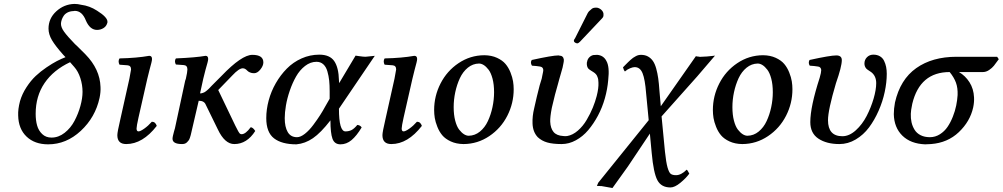

<svg xmlns="http://www.w3.org/2000/svg" viewBox="-20 -718 5066 970"><path d="M355 -379.9 334 -403.8Q250 -364.3 205.1 -298.3Q160.2 -232.4 160.2 -143.1Q160.2 -109.9 167.5 -84Q174.8 -58.1 193.4 -40.5Q211.9 -22.9 240.2 -22.9Q275.9 -22.9 306.6 -47.1Q337.4 -71.3 356.4 -107.4Q375.5 -143.6 386.2 -182.6Q397 -221.7 397 -253.9Q397 -289.1 386 -323.2Q375 -357.4 355 -379.9ZM311 -429.2 299.8 -440.9Q259.8 -485.8 242.4 -515.4Q225.1 -544.9 225.1 -573.2Q225.1 -625 264.4 -660.9Q303.7 -696.8 356 -698.2Q373 -698.2 390.1 -693.8Q432.6 -688.5 470.2 -664.1Q524.4 -630.4 522.9 -606.9Q522.9 -603 521 -599.1Q516.6 -584.5 502.2 -575.7Q487.8 -566.9 470.2 -566.9Q434.6 -566.9 414.1 -613.8Q395 -663.1 357.9 -663.1Q354 -663.1 352.1 -662.1Q334 -661.6 321 -654.8Q308.1 -647.9 301.5 -637.7Q294.9 -627.4 292 -618.7Q289.1 -609.9 288.1 -601.1Q286.6 -581.5 303.7 -557.9Q320.8 -534.2 358.9 -495.1L369.1 -485.8L412.1 -442.9Q484.9 -368.2 487.8 -278.8Q489.3 -253.4 482.9 -223.1Q461.4 -125 388.2 -56.9Q314.9 11.2 223.1 11.2Q155.3 11.2 114.3 -27.8Q73.2 -66.9 71.8 -134.8Q70.3 -165.5 81.1 -207Q91.8 -243.7 113.8 -277.3Q135.7 -311 160.4 -334.2Q185.1 -357.4 215.1 -377.7Q245.1 -397.9 267.3 -409.4Q289.6 -420.9 311 -429.2Z M724.1 -319.8 679.7 -124Q669.9 -80.1 669.9 -68.8Q669.9 -54.2 679.7 -54.2Q689 -54.2 708.7 -68.1Q728.5 -82 747.1 -103Q765.1 -103 772 -82Q700.7 9.8 617.7 9.8Q572.8 9.8 572.8 -35.2Q572.8 -50.8 587.9 -115.2L633.8 -320.8Q642.1 -363.3 642.1 -367.2Q642.1 -386.7 624 -388.2L584 -391.1Q579.6 -397.9 579.3 -407.2Q579.1 -416.5 584 -422.9Q671.4 -424.8 733.9 -436Q748 -436 748 -419.9Q748 -413.6 744.9 -401.1Q741.7 -388.7 735.4 -365.2Q729 -341.8 724.1 -319.8Z M1006.8 -319.8 990.7 -246.1Q994.6 -246.1 998.5 -246.8Q1002.4 -247.6 1006.6 -249.3Q1010.7 -251 1013.7 -252.4Q1016.6 -253.9 1020.8 -257.3Q1024.9 -260.7 1027.1 -262.5Q1029.3 -264.2 1033.7 -268.3Q1038.1 -272.5 1039.6 -274.2Q1041 -275.9 1045.4 -280.5Q1049.8 -285.2 1050.8 -286.1L1099.6 -335Q1201.2 -440.9 1254.9 -440.9Q1310.5 -440.9 1310.5 -402.8Q1310.5 -385.7 1295.4 -366.9Q1280.3 -348.1 1263.7 -348.1Q1251.5 -348.1 1242.7 -352.1Q1233.9 -356 1229.7 -360.6Q1225.6 -365.2 1219.7 -369.1Q1213.9 -373 1206.5 -373Q1187.5 -373 1153.8 -336.9L1082.5 -263.2L1168.9 -83Q1186 -47.9 1191.9 -43Q1195.3 -40 1200.7 -40Q1220.7 -40 1246.6 -75.2Q1258.3 -74.2 1269.5 -56.2Q1227.5 9.8 1163.6 9.8Q1115.7 9.8 1080.6 -64L1019.5 -189Q1011.7 -209 983.9 -209L949.7 -62Q949.2 -60.1 946.8 -49.3Q944.3 -38.6 943.4 -34.9Q942.4 -31.2 939.5 -22.2Q936.5 -13.2 933.3 -9Q930.2 -4.9 925.3 0.2Q920.4 5.4 914.1 7.6Q907.7 9.8 899.9 9.8Q851.6 9.8 851.6 -17.1Q851.6 -22.5 853.8 -32.5Q856 -42.5 859.4 -54.7Q862.8 -66.9 863.8 -69.8L915.5 -310.1L918.9 -319.8Q926.8 -355 926.8 -367.2Q926.8 -387.7 908.7 -389.2L868.7 -392.1Q864.3 -398.9 864 -407.7Q863.8 -416.5 868.7 -422.9Q969.2 -427.2 1018.6 -436Q1031.7 -436 1031.7 -419.9Q1031.7 -413.6 1028.3 -401.1Q1024.9 -388.7 1018.3 -365.5Q1011.7 -342.3 1006.8 -319.8Z M1622.6 -179.2 1645.5 -219.2V-256.8Q1645.5 -287.6 1643.1 -311Q1640.6 -334.5 1634 -357.4Q1627.4 -380.4 1613.5 -393.1Q1599.6 -405.8 1579.1 -405.8Q1548.3 -405.8 1521.2 -384.8Q1494.1 -363.8 1475.8 -331.5Q1457.5 -299.3 1444.1 -260.3Q1430.7 -221.2 1424.6 -185.3Q1418.5 -149.4 1418.5 -121.1Q1418.5 -76.7 1433.6 -50.8Q1448.7 -24.9 1480.5 -24.9Q1498.5 -24.9 1520.5 -42.2Q1542.5 -59.6 1563 -87.2Q1583.5 -114.7 1597.4 -136.5Q1611.3 -158.2 1622.6 -179.2ZM1593.3 -441.9Q1646 -441.9 1668.5 -409.4Q1690.9 -377 1692.4 -312L1693.4 -297.9L1776.4 -437Q1782.2 -436 1794.7 -434.3Q1807.1 -432.6 1812.5 -432.1L1826.2 -431.2Q1833.5 -431.2 1850.1 -433.6Q1866.7 -436 1873.5 -436L1692.4 -168.9Q1692.4 -54.2 1725.1 -54.2Q1742.7 -54.2 1756.1 -61Q1769.5 -67.9 1785.2 -86.9Q1800.3 -85.4 1807.1 -74.2Q1781.7 -31.7 1756.1 -10.3Q1730.5 11.2 1700.2 11.2Q1669.9 11.2 1659.7 -17.1Q1649.4 -45.4 1649.4 -109.9Q1600.6 -46.9 1561 -19.8Q1521.5 7.3 1477.5 11.2Q1403.8 11.2 1364.5 -19Q1325.2 -49.3 1325.2 -121.1Q1325.2 -165 1337.4 -210.7Q1349.6 -256.3 1373.3 -297.6Q1397 -338.9 1429 -371.3Q1460.9 -403.8 1503.7 -422.9Q1546.4 -441.9 1593.3 -441.9Z M2063.5 -319.8 2019 -124Q2009.3 -80.1 2009.3 -68.8Q2009.3 -54.2 2019 -54.2Q2028.3 -54.2 2048.1 -68.1Q2067.9 -82 2086.4 -103Q2104.5 -103 2111.3 -82Q2040 9.8 1957 9.8Q1912.1 9.8 1912.1 -35.2Q1912.1 -50.8 1927.2 -115.2L1973.1 -320.8Q1981.4 -363.3 1981.4 -367.2Q1981.4 -386.7 1963.4 -388.2L1923.3 -391.1Q1918.9 -397.9 1918.7 -407.2Q1918.5 -416.5 1923.3 -422.9Q2010.7 -424.8 2073.2 -436Q2087.4 -436 2087.4 -419.9Q2087.4 -413.6 2084.2 -401.1Q2081.1 -388.7 2074.7 -365.2Q2068.4 -341.8 2063.5 -319.8Z M2399.9 -397Q2368.7 -396.5 2343.5 -376Q2318.4 -355.5 2303.2 -322.8Q2288.1 -290 2280 -252.2Q2272 -214.4 2272 -176.8Q2272 -137.7 2279.8 -108.2Q2287.6 -78.6 2299.8 -63Q2312 -47.4 2324.2 -39.8Q2336.4 -32.2 2348.1 -32.2Q2379.4 -32.7 2404.5 -53.2Q2429.7 -73.7 2444.8 -106.2Q2460 -138.7 2468 -176.5Q2476.1 -214.4 2476.1 -252Q2476.1 -291 2468.3 -320.6Q2460.4 -350.1 2448.2 -366Q2436 -381.8 2423.8 -389.4Q2411.6 -397 2399.9 -397ZM2322.3 9.8H2321.3Q2285.2 9.3 2257.6 -3.4Q2230 -16.1 2214.6 -34.4Q2199.2 -52.7 2189.5 -77.4Q2179.7 -102.1 2176.5 -122.1Q2173.3 -142.1 2173.3 -162.1Q2173.3 -232.9 2205.6 -296.1Q2237.8 -359.4 2296.6 -398.9Q2355.5 -438.5 2426.3 -439H2427.2Q2463.4 -438.5 2491 -425.8Q2518.6 -413.1 2533.9 -394.8Q2549.3 -376.5 2559.1 -351.8Q2568.8 -327.1 2572 -307.1Q2575.2 -287.1 2575.2 -267.1Q2575.2 -196.3 2543 -133.1Q2510.7 -69.8 2451.9 -30.3Q2393.1 9.3 2322.3 9.8Z M3052.7 -313Q3048.8 -267.6 3035.9 -221.4Q3022.9 -175.3 3001 -134Q2979 -92.8 2951.7 -60.5Q2924.3 -28.3 2889.4 -9.3Q2854.5 9.8 2817.4 9.8Q2772.5 9.8 2744.6 1.7Q2716.8 -6.3 2696.8 -24.9Q2671.9 -51.3 2670.4 -94.2Q2668.9 -130.9 2678.7 -170.9Q2690.9 -227.1 2706.5 -287.1Q2714.8 -315.4 2716.8 -320.8Q2718.3 -329.1 2720.2 -338.1Q2722.2 -347.2 2723.1 -352.3Q2724.1 -357.4 2724.6 -360.8Q2726.1 -378.9 2708.5 -381.8Q2690.4 -384.8 2667.5 -386.2Q2657.7 -401.9 2666.5 -415Q2771 -438 2800.8 -438Q2804.7 -438 2805.7 -437Q2825.7 -437 2828.6 -417Q2828.6 -405.8 2826.7 -398.9Q2825.2 -389.2 2822.3 -377Q2819.3 -364.7 2813.2 -344.7Q2807.1 -324.7 2805.7 -318.8Q2802.7 -307.1 2799.8 -296.9Q2783.7 -242.7 2769.5 -180.2L2767.6 -171.9Q2758.8 -126.5 2759.8 -103Q2761.2 -69.8 2776.6 -51.3Q2792 -32.7 2825.7 -30.8Q2835 -29.3 2845.7 -30.8Q2873.5 -35.6 2899.4 -58.1Q2925.3 -80.6 2943.8 -112.1Q2962.4 -143.6 2974.9 -174.1Q2987.3 -204.6 2994.6 -232.9Q3004.9 -273.4 3003.4 -300.8Q3003.4 -317.9 2998.5 -329.1Q2994.1 -343.8 2977.5 -354Q2976.6 -354.5 2966.6 -360.8Q2956.5 -367.2 2952.6 -371.1Q2943.4 -381.8 2944.8 -401.9Q2945.8 -402.8 2945.8 -404.8Q2947.8 -418.5 2956.5 -427.7Q2965.3 -437 2977.5 -439.9Q2984.4 -440.9 2997.6 -440.9Q3029.3 -438 3043.5 -410.2Q3060.5 -380.9 3052.7 -313ZM2965.8 -669.9Q2975.6 -681.2 2996.6 -679.2Q3008.8 -676.8 3018.1 -668.2Q3027.3 -659.7 3028.8 -648.9V-640.1Q3028.8 -632.3 3021.5 -625L2909.7 -506.8Q2901.9 -499 2896.5 -499Q2891.1 -499 2885.3 -502.7Q2879.4 -506.3 2879.4 -511.2V-512.2V-514.2Q2879.4 -514.6 2880.1 -516.1Q2880.9 -517.6 2880.9 -518.1Q2881.3 -519 2882.3 -520.5Q2883.3 -522 2883.8 -522.7Q2884.3 -523.4 2884.8 -523.9L2948.7 -650.9Q2954.6 -662.1 2965.8 -669.9Z M3244.1 -248Q3238.8 -316.9 3226.3 -347.9Q3213.9 -378.9 3186.5 -378.9Q3177.7 -378.9 3163.6 -373.3Q3149.4 -367.7 3137.2 -356.9Q3131.3 -362.8 3127.4 -377.9Q3130.9 -381.3 3139.9 -390.6Q3148.9 -399.9 3153.1 -403.8Q3157.2 -407.7 3165 -415Q3172.9 -422.4 3178.2 -425.8Q3183.6 -429.2 3190.7 -433.3Q3197.8 -437.5 3204.6 -439.2Q3211.4 -440.9 3218.3 -440.9Q3238.8 -440.9 3253.7 -432.6Q3268.6 -424.3 3278.6 -409.9Q3288.6 -395.5 3295.2 -371.8Q3301.8 -348.1 3305.4 -322.3Q3309.1 -296.4 3311.5 -259.8L3318.4 -181.2L3495.6 -434.1Q3503.4 -432.1 3508.3 -432.1Q3517.1 -429.7 3523.4 -431.2Q3534.2 -431.2 3551.3 -432.6Q3568.4 -434.1 3580.1 -435.5L3592.3 -437L3502.4 -332L3322.3 -129.9L3339.4 47.9Q3345.2 102.5 3352.5 128.2Q3359.9 153.8 3368.7 160.4Q3377.4 167 3395.5 167Q3421.4 167 3449.2 139.2Q3453.6 141.6 3462.4 159.2Q3445.8 182.1 3417.2 205.6Q3388.7 229 3367.2 229Q3320.8 229 3301.3 192.6Q3281.7 156.2 3272.5 55.2L3263.2 -43L3152.3 123L3074.2 231.9L3019.5 222.2L2995.6 221.2L3002.4 205.1L3257.3 -110.8Z M3808.1 -397Q3776.9 -396.5 3751.7 -376Q3726.6 -355.5 3711.4 -322.8Q3696.3 -290 3688.2 -252.2Q3680.2 -214.4 3680.2 -176.8Q3680.2 -137.7 3688 -108.2Q3695.8 -78.6 3708 -63Q3720.2 -47.4 3732.4 -39.8Q3744.6 -32.2 3756.3 -32.2Q3787.6 -32.7 3812.7 -53.2Q3837.9 -73.7 3853 -106.2Q3868.2 -138.7 3876.2 -176.5Q3884.3 -214.4 3884.3 -252Q3884.3 -291 3876.5 -320.6Q3868.7 -350.1 3856.4 -366Q3844.2 -381.8 3832 -389.4Q3819.8 -397 3808.1 -397ZM3730.5 9.8H3729.5Q3693.4 9.3 3665.8 -3.4Q3638.2 -16.1 3622.8 -34.4Q3607.4 -52.7 3597.7 -77.4Q3587.9 -102.1 3584.7 -122.1Q3581.5 -142.1 3581.5 -162.1Q3581.5 -232.9 3613.8 -296.1Q3646 -359.4 3704.8 -398.9Q3763.7 -438.5 3834.5 -439H3835.4Q3871.6 -438.5 3899.2 -425.8Q3926.8 -413.1 3942.1 -394.8Q3957.5 -376.5 3967.3 -351.8Q3977.1 -327.1 3980.2 -307.1Q3983.4 -287.1 3983.4 -267.1Q3983.4 -196.3 3951.2 -133.1Q3918.9 -69.8 3860.1 -30.3Q3801.3 9.3 3730.5 9.8Z M4460 -345.2Q4460 -301.8 4449.7 -253.7Q4439.5 -205.6 4418.9 -158.7Q4398.4 -111.8 4370.4 -74.2Q4342.3 -36.6 4303.2 -13.4Q4264.2 9.8 4220.7 9.8Q4155.8 9.8 4114.7 -17.6Q4073.7 -44.9 4073.7 -101.1Q4073.7 -178.7 4121.1 -325.2Q4128.9 -352.1 4128.9 -363.8Q4128.9 -370.6 4124.5 -376Q4120.1 -381.3 4112.8 -381.8Q4095.2 -384.8 4070.8 -386.2Q4062 -400.4 4069.8 -415Q4174.3 -438 4205.1 -438Q4232.9 -438 4232.9 -414.1Q4232.9 -381.8 4203.1 -296.9Q4163.1 -161.6 4163.1 -110.8Q4163.1 -29.8 4235.8 -29.8Q4270.5 -29.8 4303.5 -59.6Q4336.4 -89.4 4358.4 -132.1Q4380.4 -174.8 4393.6 -220Q4406.7 -265.1 4406.7 -297.9Q4406.7 -334.5 4380.9 -354Q4378.4 -356 4369.1 -361.8Q4359.9 -367.7 4356 -372.1Q4347.2 -382.8 4347.2 -397Q4347.2 -416 4360.1 -429Q4373 -441.9 4392.1 -441.9Q4411.6 -441.9 4425.5 -433.6Q4439.5 -425.3 4446.5 -410.6Q4453.6 -396 4456.8 -379.9Q4460 -363.8 4460 -345.2Z M4677.7 -24.9Q4705.1 -24.9 4728.3 -39.6Q4751.5 -54.2 4766.8 -76.7Q4782.2 -99.1 4793.7 -128.2Q4805.2 -157.2 4810.8 -184.8Q4816.4 -212.4 4817.9 -237.8Q4819.3 -273.4 4809.6 -300.3Q4799.8 -327.1 4777.8 -354Q4627.4 -354 4588.9 -193.8Q4581.5 -158.2 4581.5 -143.1Q4580.6 -120.1 4585.2 -99.9Q4589.8 -79.6 4600.6 -62.3Q4611.3 -44.9 4631.1 -34.9Q4650.9 -24.9 4677.7 -24.9ZM4945.8 -354H4824.7Q4856.9 -335.4 4877.9 -302.5Q4898.9 -269.5 4900.9 -226.1Q4902.3 -202.1 4896.5 -174.8Q4880.9 -104.5 4824.2 -50.5Q4767.6 3.4 4683.6 9.8Q4668.9 11.2 4653.8 11.2Q4580.6 8.3 4538.8 -32.7Q4497.1 -73.7 4495.6 -141.1Q4495.6 -168.5 4501.5 -200.2Q4527.8 -316.4 4608.9 -373.8Q4689.9 -431.2 4812.5 -431.2H5017.6L5025.9 -418.9Q5010.3 -397 5001.2 -385.7Q4992.2 -374.5 4977.1 -364.3Q4961.9 -354 4945.8 -354Z"/></svg>

Font: Common Serif Medium
Style: Italic
Weight: 500
Italic angle: -12°
Designer: Philipp H. Poll, Khaled Hosny
Foundry: Stefan Peev, Context Ltd.
Version: Version 1.026